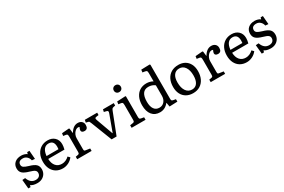

<svg xmlns="http://www.w3.org/2000/svg" viewBox="110 -1980 4737 3208"><g transform="rotate(-30 2478.0 -376.0)"><path d="M65 14 49 -158 105 -162Q146 -46 245 -46Q289 -46 314 -68.5Q339 -91 339 -130Q339 -162 314.5 -181Q290 -200 222 -219Q134 -244 97.5 -278Q61 -312 61 -371Q61 -439 107.5 -480Q154 -521 233 -521Q264 -521 294.5 -511.5Q325 -502 343 -487L351 -521H395L408 -358L351 -363Q341 -410 309 -438.5Q277 -467 235 -467Q145 -467 145 -394Q145 -363 169 -344.5Q193 -326 260 -306Q350 -281 386 -246.5Q422 -212 422 -152Q422 -103 399 -65.5Q376 -28 336 -7Q296 14 243 14Q161 14 118 -20L107 14Z M737 14Q664 14 610.5 -18Q557 -50 527.5 -109Q498 -168 498 -247Q498 -330 528.5 -391.5Q559 -453 614 -487Q669 -521 742 -521Q825 -521 875.5 -472.5Q926 -424 926 -344Q926 -302 912 -246H599Q602 -158 644.5 -109Q687 -60 760 -60Q798 -60 834 -76Q870 -92 898 -120L933 -85Q899 -39 846 -12.5Q793 14 737 14ZM599 -302H829Q832 -322 832 -348Q832 -468 731 -468Q674 -468 640.5 -425.5Q607 -383 599 -302Z M1016 0V-48L1064 -57Q1080 -60 1085 -69.5Q1090 -79 1090 -105V-385Q1090 -420 1084 -432Q1078 -444 1056 -447L1007 -454L1014 -503L1149 -514L1161 -507L1172 -417H1175Q1235 -521 1324 -521Q1371 -521 1399 -495Q1427 -469 1427 -425Q1427 -346 1360 -346Q1332 -346 1316.5 -357.5Q1301 -369 1301 -390Q1301 -410 1320 -448Q1298 -459 1274 -451.5Q1250 -444 1229.5 -422.5Q1209 -401 1196 -370.5Q1183 -340 1183 -306V-103Q1183 -79 1187.5 -70.5Q1192 -62 1208 -60L1294 -47V0Z M1680 0 1525 -399Q1515 -425 1508.5 -435.5Q1502 -446 1481 -450L1446 -458L1456 -507H1694V-461L1646 -454Q1626 -451 1622 -440.5Q1618 -430 1627 -404L1743 -83H1748L1863 -397Q1872 -421 1867.5 -433.5Q1863 -446 1840 -451L1796 -461L1806 -507H2014V-460L1977 -452Q1960 -448 1951.5 -439Q1943 -430 1931 -398L1776 0Z M2186 -620Q2157 -620 2138 -638.5Q2119 -657 2119 -686Q2119 -715 2138 -734Q2157 -753 2186 -753Q2216 -753 2235 -734.5Q2254 -716 2254 -687Q2254 -658 2235 -639Q2216 -620 2186 -620ZM2066 0V-49L2123 -58Q2143 -61 2148.5 -71Q2154 -81 2154 -109V-382Q2154 -418 2147.5 -430Q2141 -442 2118 -445L2070 -452L2077 -502L2235 -510L2247 -505V-105Q2247 -86 2252 -74Q2257 -62 2279 -58L2335 -48V0Z M2610 14Q2513 14 2459 -52.5Q2405 -119 2405 -238Q2405 -325 2435 -388.5Q2465 -452 2519.5 -486.5Q2574 -521 2649 -521Q2682 -521 2715.5 -512Q2749 -503 2772 -488V-644Q2772 -679 2764.5 -689.5Q2757 -700 2729 -704L2685 -711L2691 -761L2854 -766L2865 -755V-98Q2865 -74 2871.5 -65.5Q2878 -57 2898 -53L2947 -44V3L2793 9L2779 -70H2776Q2710 14 2610 14ZM2639 -58Q2698 -58 2735 -101Q2772 -144 2772 -212V-413Q2720 -454 2647 -454Q2504 -454 2504 -248Q2504 -156 2539 -107Q2574 -58 2639 -58Z M3250 14Q3176 14 3121 -17.5Q3066 -49 3036.5 -106.5Q3007 -164 3007 -242Q3007 -328 3038 -390.5Q3069 -453 3127 -487Q3185 -521 3264 -521Q3337 -521 3390 -490Q3443 -459 3472 -402Q3501 -345 3501 -267Q3501 -182 3470 -118.5Q3439 -55 3383 -20.5Q3327 14 3250 14ZM3264 -48Q3329 -48 3364 -98.5Q3399 -149 3399 -243Q3399 -344 3358.5 -403Q3318 -462 3248 -462Q3181 -462 3144.5 -413Q3108 -364 3108 -272Q3108 -167 3149.5 -107.5Q3191 -48 3264 -48Z M3592 0V-48L3640 -57Q3656 -60 3661 -69.5Q3666 -79 3666 -105V-385Q3666 -420 3660 -432Q3654 -444 3632 -447L3583 -454L3590 -503L3725 -514L3737 -507L3748 -417H3751Q3811 -521 3900 -521Q3947 -521 3975 -495Q4003 -469 4003 -425Q4003 -346 3936 -346Q3908 -346 3892.5 -357.5Q3877 -369 3877 -390Q3877 -410 3896 -448Q3874 -459 3850 -451.5Q3826 -444 3805.5 -422.5Q3785 -401 3772 -370.5Q3759 -340 3759 -306V-103Q3759 -79 3763.5 -70.5Q3768 -62 3784 -60L3870 -47V0Z M4285 14Q4212 14 4158.5 -18Q4105 -50 4075.5 -109Q4046 -168 4046 -247Q4046 -330 4076.5 -391.5Q4107 -453 4162 -487Q4217 -521 4290 -521Q4373 -521 4423.5 -472.5Q4474 -424 4474 -344Q4474 -302 4460 -246H4147Q4150 -158 4192.5 -109Q4235 -60 4308 -60Q4346 -60 4382 -76Q4418 -92 4446 -120L4481 -85Q4447 -39 4394 -12.5Q4341 14 4285 14ZM4147 -302H4377Q4380 -322 4380 -348Q4380 -468 4279 -468Q4222 -468 4188.5 -425.5Q4155 -383 4147 -302Z M4569 14 4553 -158 4609 -162Q4650 -46 4749 -46Q4793 -46 4818 -68.5Q4843 -91 4843 -130Q4843 -162 4818.5 -181Q4794 -200 4726 -219Q4638 -244 4601.5 -278Q4565 -312 4565 -371Q4565 -439 4611.5 -480Q4658 -521 4737 -521Q4768 -521 4798.5 -511.5Q4829 -502 4847 -487L4855 -521H4899L4912 -358L4855 -363Q4845 -410 4813 -438.5Q4781 -467 4739 -467Q4649 -467 4649 -394Q4649 -363 4673 -344.5Q4697 -326 4764 -306Q4854 -281 4890 -246.5Q4926 -212 4926 -152Q4926 -103 4903 -65.5Q4880 -28 4840 -7Q4800 14 4747 14Q4665 14 4622 -20L4611 14Z"/></g></svg>

Font: Literata 12pt
Style: Regular
Weight: 400
Designer: Latin by Veronika Burian and Jose Scaglione. Greek by Irene Vlachou. Cyrillic by Vera Evstafieva.
Foundry: TypeTogether
Version: Version 3.002